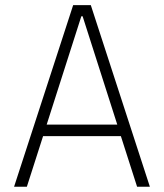

<svg xmlns="http://www.w3.org/2000/svg" viewBox="-20 -713 626 733"><path d="M33.7 0 259.3 -693.4H326.7L552.2 0H503.4L441.4 -193.4H144.5L82.5 0ZM158.2 -237.3H427.7L295.4 -650.9H290.5Z"/></svg>

Font: Cascadia Code ExtraLight
Style: Regular
Weight: 200
Monospace: yes
Designer: Aaron Bell
Foundry: Saja Typeworks
Version: Version 2407.024; ttfautohint (v1.8.4)